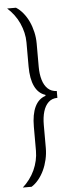

<svg xmlns="http://www.w3.org/2000/svg" viewBox="-60 -774 367 954"><g transform="rotate(-5 123.5 -296.5)"><path d="M14 150Q32 134 47.5 113.5Q63 93 73.5 70Q84 47 89.5 22.5Q95 -2 95 -26V-146Q95 -208 113 -245.5Q131 -283 166 -294V-299Q131 -310 113 -347.5Q95 -385 95 -447V-567Q95 -591 89.5 -615Q84 -639 73.5 -662.5Q63 -686 47.5 -706.5Q32 -727 14 -743H58Q77 -731 93 -711.5Q109 -692 120.5 -667.5Q132 -643 138.5 -614.5Q145 -586 145 -557V-441Q145 -404 153.5 -375.5Q162 -347 179.5 -330.5Q197 -314 224 -313V-279Q197 -279 179.5 -262.5Q162 -246 153.5 -217.5Q145 -189 145 -151V-36Q145 -7 138.5 21.5Q132 50 120.5 74.5Q109 99 93 118.5Q77 138 58 150Z"/></g></svg>

Font: Saira Condensed Light
Style: Regular
Weight: 300
Width: 3
Designer: Hector Gatti with collaboration of the Omnibus-Type team
Foundry: Omnibus-Type
Version: Version 1.101